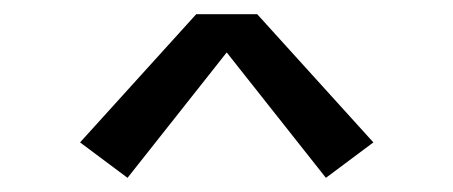

<svg xmlns="http://www.w3.org/2000/svg" viewBox="-20 -719 640 271"><path d="M160 -468 93 -518 257 -699H343L507 -518L440 -468L300 -645Z"/></svg>

Font: Iosevka Curly Slab Extended
Style: Regular
Weight: 400
Width: 7
Monospace: yes
Designer: Belleve Invis
Foundry: Belleve Invis
Version: Version 11.1.0; ttfautohint (v1.8.3)